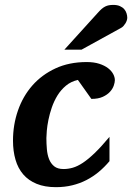

<svg xmlns="http://www.w3.org/2000/svg" viewBox="-20 -754 541 786"><path d="M450.2 -425.8Q450.2 -417 445.8 -403.8Q441.4 -390.6 430.4 -378.4Q419.4 -366.2 400.9 -357.7Q382.3 -349.1 354 -349.1L298.8 -426.8Q270.5 -420.4 250 -403.3Q229.5 -386.2 215.3 -363.3Q201.2 -340.3 192.1 -314Q183.1 -287.6 178.2 -263.2Q173.3 -238.8 171.6 -219Q169.9 -199.2 169.9 -189Q169.9 -166 171.9 -143.3Q173.8 -120.6 180.9 -102.5Q188 -84.5 201.9 -73.2Q215.8 -62 240.2 -62Q258.8 -62 277.8 -67.4Q296.9 -72.8 319.1 -87.4Q341.3 -102.1 367.9 -127.7Q394.5 -153.3 428.2 -193.8V-94.2Q407.7 -69.8 384.3 -50.3Q360.8 -30.8 333.7 -16.8Q306.6 -2.9 275.6 4.6Q244.6 12.2 209 12.2Q163.1 12.2 129.9 -1.5Q96.7 -15.1 75.2 -40Q53.7 -64.9 43.5 -100.1Q33.2 -135.3 33.2 -178.2Q33.2 -243.2 53.5 -301.5Q73.7 -359.9 112.5 -404.1Q151.4 -448.2 207.3 -474.1Q263.2 -500 335 -500Q364.7 -500 386.5 -492.9Q408.2 -485.8 422.4 -474.9Q436.5 -463.9 443.4 -450.9Q450.2 -438 450.2 -425.8ZM501 -681.2Q501 -676.3 499 -670.2Q497.1 -664.1 493.4 -658.2Q489.7 -652.3 485.1 -647.2Q480.5 -642.1 474.6 -639.2L314 -550.8H243.7L380.9 -702.1Q389.2 -711.4 396.2 -717.5Q403.3 -723.6 410.6 -727.3Q418 -731 425.8 -732.4Q433.6 -733.9 443.8 -733.9Q460 -733.9 470.9 -729Q481.9 -724.1 488.5 -716.6Q495.1 -709 498 -699.5Q501 -689.9 501 -681.2Z"/></svg>

Font: Charis SIL Am
Style: Bold Italic
Weight: 700
Italic angle: -11°
Foundry: SIL International
Version: Version 5.000